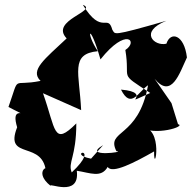

<svg xmlns="http://www.w3.org/2000/svg" viewBox="-20 -766 794 795"><path d="M690 -339 620 -440C690 -355 723 -462 754 -528C743 -623 686 -638 669 -585C619 -573 554 -634 669 -680C435 -613 459 -624 445 -643C426 -712 402 -617 323 -746C389 -721 184 -682 256 -607C166 -522 102 -475 148 -431C25 -406 64 -461 15 -323L176 -241C56 -321 29 -313 51 -239C-5 -97 166 -192 171 -44C199 -98 109 -60 190 4C175 -13 312 55 298 -59C355 -50 399 -28 426 -75C443 -44 539 -94 618 -139C617 -31 662 -245 562 -240C619 -201 754 -243 717 -252ZM357 -109C248 -130 404 -172 277 -52C260 -94 296 -115 296 -255C200 -159 212 -228 158 -380L316 -310C309 -463 269 -543 385 -554C333 -632 350 -681 396 -520C503 -655 554 -595 499 -559C521 -429 467 -469 602 -381C463 -319 624 -383 481 -395C523 -311 554 -388 593 -413C553 -191 417 -230 462 -140C507 -138 316 -112 407 -165Z"/></svg>

Font: Asimov Silicon
Style: Regular
Weight: 400
Designer: Google
Version: Version 2.000980; 2014